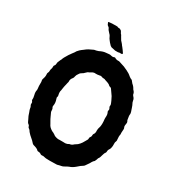

<svg xmlns="http://www.w3.org/2000/svg" viewBox="-208 -1016 1041 1138"><g transform="rotate(30 312.5 -447.0)"><path d="M594 -350Q595 -348 593 -342Q591 -334 593 -313Q595 -303 592 -297Q589 -291 589 -285Q589 -283 589 -278.5Q589 -274 589 -271Q589 -268 589 -265Q587 -244 580 -236Q575 -230 575 -221Q576 -214 571 -207Q568 -204 566 -198Q564 -194 562 -185.5Q560 -177 557.5 -170.5Q555 -164 551 -159L550 -158Q547 -146 543 -139Q541 -132 537 -131Q532 -126 526 -116Q525 -114 523.5 -111Q522 -108 521 -107Q515 -99 503 -81Q499 -77 497 -76Q484 -69 462 -49Q444 -34 427 -29Q421 -27 398 -14Q393 -11 383 -9Q380 -9 375 -7.5Q370 -6 369 -6Q360 -3 358 -3Q344 -2 314 -2H304Q277 -2 270 -5Q260 -8 253 -6Q245 -6 242 -9Q235 -15 223 -15Q216 -15 215 -18Q207 -27 185 -33Q178 -34 172 -39Q170 -41 165 -46.5Q160 -52 158 -54Q154 -58 145.5 -65Q137 -72 133 -76Q117 -92 114 -99Q112 -102 109 -104Q100 -109 99 -117Q97 -123 92 -126Q85 -130 82 -138Q80 -143 75.5 -152Q71 -161 69 -165Q68 -166 67 -169.5Q66 -173 65 -175Q64 -179 60.5 -188.5Q57 -198 55 -203Q53 -209 53 -212Q53 -221 47 -230Q45 -234 45 -239Q47 -250 41 -256Q38 -259 38 -266Q40 -274 35 -294Q30 -312 34 -327V-334Q34 -342 32 -354V-381Q32 -385 30 -393V-397Q38 -419 37 -433Q35 -443 39 -450Q42 -453 42 -462Q42 -472 44 -476Q48 -485 47 -494Q46 -501 51 -506Q56 -511 56 -522Q56 -527 57 -530L66 -551Q70 -556 71 -562Q72 -564 73.5 -567.5Q75 -571 76 -573Q86 -591 92 -600Q93 -601 100 -611Q100 -612 103 -615.5Q106 -619 107 -621Q110 -624 115 -631.5Q120 -639 122 -643Q125 -647 134 -656Q137 -659 143.5 -664Q150 -669 153 -671Q154 -672 166 -681Q168 -682 171.5 -684.5Q175 -687 177 -688Q186 -693 204 -701Q205 -702 207 -702.5Q209 -703 211 -703.5Q213 -704 214 -704Q215 -704 223.5 -706Q232 -708 236 -710Q259 -722 279 -723Q285 -723 299 -725H305Q306 -724 310 -724Q314 -724 315 -723Q325 -720 335 -725H339Q352 -717 363 -718Q370 -719 377 -716Q381 -714 389 -712Q397 -709 411 -705Q413 -704 420.5 -700.5Q428 -697 433 -695Q455 -685 469 -672Q480 -663 488 -661Q491 -660 495 -654Q497 -652 500 -648Q503 -644 504 -643Q519 -631 526 -616Q528 -613 534 -607Q539 -600 540 -594Q540 -587 546 -581Q557 -570 558 -559Q559 -548 569 -530Q570 -528 571.5 -523Q573 -518 574 -516Q576 -508 578 -504Q586 -484 583 -474V-467Q584 -462 585 -454Q586 -446 587 -441Q589 -435 591 -433Q594 -428 592 -417Q588 -400 593 -392Q595 -389 595 -382Q595 -378 594 -367Q593 -356 594 -350ZM467 -327Q471 -348 467 -379V-390Q469 -409 463 -421Q459 -426 461 -434Q464 -442 459 -449Q454 -457 456 -462Q457 -472 453 -479Q452 -480 447 -493L435 -517Q431 -524 412 -550Q407 -559 398 -560Q392 -562 389 -566Q385 -570 375 -574Q372 -575 365 -577.5Q358 -580 354 -581Q350 -584 344 -584Q336 -583 324 -588Q321 -590 316 -588Q296 -584 285 -585Q275 -587 261 -579Q259 -578 255 -575.5Q251 -573 249 -572Q241 -570 235 -563Q222 -549 211 -544Q205 -540 203 -537Q201 -534 197 -528Q193 -522 192 -520Q190 -516 188 -508Q188 -502 183 -495Q171 -481 172 -467Q173 -462 170 -455Q161 -418 160 -406Q160 -400 159 -398Q154 -384 159 -364Q161 -358 159 -353Q156 -347 160 -338Q168 -315 164 -296Q162 -288 166 -282Q170 -278 170 -267Q170 -258 172 -254Q174 -249 178 -241Q182 -233 184 -228Q185 -227 186 -224Q187 -221 188.5 -218.5Q190 -216 191 -214L203 -193Q208 -182 215 -175Q230 -161 245 -156Q247 -155 249.5 -153Q252 -151 253 -151Q255 -150 257.5 -148Q260 -146 262 -144.5Q264 -143 266 -143Q284 -136 297 -138H321Q338 -136 349 -140L361 -146Q375 -147 386 -158L387 -159L405 -171Q416 -181 424 -193Q428 -199 434 -210Q440 -221 442 -224Q444 -230 443 -232Q443 -241 448 -245Q453 -252 452 -259Q452 -264 454 -268Q463 -278 461 -297Q461 -305 462 -309Q463 -315 467 -327ZM318 -761H340Q342 -763 344 -763H359Q370 -763 365 -772Q362 -777 355 -786.5Q348 -796 344 -801Q339 -806 334 -814Q333 -815 331 -817.5Q329 -820 328 -821Q320 -829 319 -831Q317 -834 306 -853L303 -859Q297 -864 293 -873Q290 -880 289 -880Q277 -890 267 -888Q264 -888 263 -889Q261 -892 248 -891.5Q235 -891 233 -891Q230 -892 203 -889Q196 -889 199 -882Q200 -881 201 -878.5Q202 -876 202 -875Q205 -868 211 -865Q218 -860 219 -856Q222 -847 237 -832Q245 -825 248 -817Q253 -805 260 -797Q266 -788 282 -772Q291 -765 300 -765Q303 -764 309 -763Q315 -762 318 -761Z"/></g></svg>

Font: Gutenberg Clean
Style: Regular
Weight: 400
Designer: Nicola Manzari, Bruno Pierini
Foundry: Unio | Creative Solutions
Version: Version 1.001;PS 001.001;hotconv 1.0.88;makeotf.lib2.5.64775